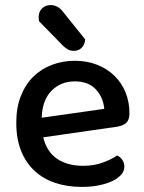

<svg xmlns="http://www.w3.org/2000/svg" viewBox="-20 -721 567 755"><path d="M150 -181Q164 -124 204.5 -96.5Q245 -69 308 -69Q350 -69 385 -82Q420 -95 441 -110Q469 -94 469 -65Q469 -48 456 -33.5Q443 -19 420.5 -8.5Q398 2 367.5 8Q337 14 302 14Q244 14 196.5 -2Q149 -18 115 -50Q81 -82 62.5 -129Q44 -176 44 -238Q44 -298 62 -343.5Q80 -389 111 -419.5Q142 -450 184 -466Q226 -482 274 -482Q322 -482 361.5 -466.5Q401 -451 429.5 -423.5Q458 -396 473.5 -358Q489 -320 489 -275Q489 -250 477 -238.5Q465 -227 442 -223ZM274 -401Q219 -401 182.5 -364Q146 -327 144 -258L390 -293Q386 -338 357 -369.5Q328 -401 274 -401ZM134 -637Q132 -647 132 -653Q132 -675 145.5 -688Q159 -701 179 -701Q206 -701 225 -678L315 -566Q313 -544 300.5 -532.5Q288 -521 271 -521Q257 -521 248 -526Q239 -531 229 -540Z"/></svg>

Font: Baloo 2 Medium
Style: Regular
Weight: 500
Designer: Sarang Kulkarni and Ek Type
Foundry: Ek Type
Version: Version 1.640;hotconv 1.0.111;makeotfexe 2.5.65597; ttfautoh